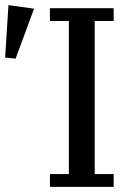

<svg xmlns="http://www.w3.org/2000/svg" viewBox="-33 -730 516 750"><path d="M162 -50H236V-648H162V-698H411V-648H337V-50H411V0H162ZM-13 -505 0 -710 100 -696 28 -501Z"/></svg>

Font: IBM Plex Serif Text
Style: Regular
Weight: 450
Designer: Mike Abbink, Paul van der Laan, Pieter van Rosmalen
Foundry: Bold Monday
Version: Version 3.001